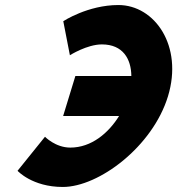

<svg xmlns="http://www.w3.org/2000/svg" viewBox="-20 -748 708 767"><path d="M260.9 -158.4C345.4 -158.4 413.5 -216.7 455.7 -284.6H232.2L281.1 -444.4H504.7C504 -512.1 471.5 -570.6 387 -570.6C327.5 -570.6 259.2 -527.3 259.2 -527.3L232.8 -663.3C232.8 -663.3 330.8 -727.9 453 -727.9C598 -727.9 712.6 -564.7 651 -363.2C589.7 -162.6 375.2 -1.1 230.8 -1.1C108.6 -1.1 50.1 -65.7 50.1 -65.7L159.7 -201.7C159.7 -201.7 201.4 -158.4 260.9 -158.4Z"/></svg>

Font: Hussar
Style: BdSuprConOblThree
Weight: 700
Foundry: Cannot Into Space Fonts
Version: Version 2.00